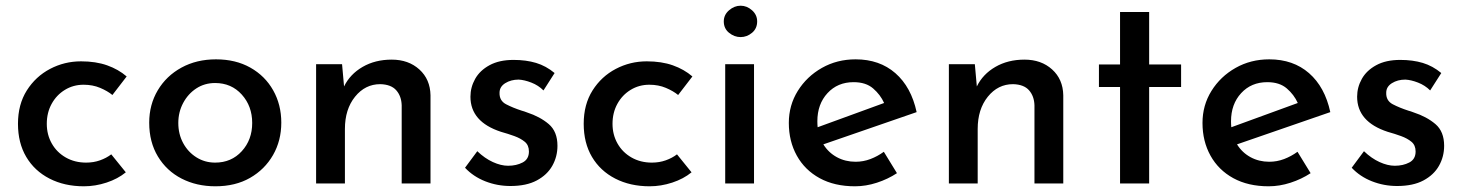

<svg xmlns="http://www.w3.org/2000/svg" viewBox="-20 -643 5131 673"><path d="M421 -39Q393 -16 353.5 -3Q314 10 274 10Q206 10 153.5 -17Q101 -44 72 -93Q43 -142 43 -209Q43 -277 74 -326Q105 -375 155.5 -401.5Q206 -428 264 -428Q316 -428 355.5 -414Q395 -400 424 -375L374 -310Q357 -324 331 -335Q305 -346 273 -346Q237 -346 207.5 -328Q178 -310 161 -279Q144 -248 144 -209Q144 -171 161.5 -140Q179 -109 210.5 -91Q242 -73 282 -73Q308 -73 330.5 -81Q353 -89 370 -102Z M503 -213Q503 -276 533 -326.5Q563 -377 616 -406Q669 -435 737 -435Q806 -435 857.5 -406Q909 -377 937.5 -326.5Q966 -276 966 -213Q966 -150 937 -99.5Q908 -49 856.5 -19.5Q805 10 735 10Q669 10 616.5 -17Q564 -44 533.5 -94.5Q503 -145 503 -213ZM605 -212Q605 -173 622 -141.5Q639 -110 668.5 -91.5Q698 -73 734 -73Q791 -73 827.5 -113Q864 -153 864 -212Q864 -271 827.5 -311.5Q791 -352 734 -352Q697 -352 668 -333Q639 -314 622 -282Q605 -250 605 -212Z M1179 -418 1186 -340Q1207 -383 1251 -408.5Q1295 -434 1353 -434Q1412 -434 1450 -399.5Q1488 -365 1489 -309V0H1388V-274Q1387 -306 1369 -326.5Q1351 -347 1313 -348Q1260 -348 1224.5 -304Q1189 -260 1189 -191V0H1088V-418Z M1769 9Q1723 9 1681 -7.5Q1639 -24 1610 -55L1653 -113Q1679 -88 1707.5 -75Q1736 -62 1761 -62Q1790 -62 1812 -73.5Q1834 -85 1834 -112Q1834 -134 1819.5 -146Q1805 -158 1783 -166Q1761 -174 1736 -181Q1629 -216 1629 -304Q1629 -337 1645.5 -366.5Q1662 -396 1696 -414.5Q1730 -433 1780 -433Q1824 -433 1859 -422.5Q1894 -412 1924 -387L1885 -326Q1867 -344 1842.5 -353.5Q1818 -363 1798 -364Q1771 -364 1751 -351.5Q1731 -339 1731 -318Q1730 -290 1754 -277.5Q1778 -265 1809 -255Q1813 -254 1817.5 -252.5Q1822 -251 1827 -249Q1873 -234 1903.5 -208Q1934 -182 1934 -132Q1934 -94 1916 -62Q1898 -30 1861.5 -10.5Q1825 9 1769 9Z M2404 -39Q2376 -16 2336.5 -3Q2297 10 2257 10Q2189 10 2136.5 -17Q2084 -44 2055 -93Q2026 -142 2026 -209Q2026 -277 2057 -326Q2088 -375 2138.5 -401.5Q2189 -428 2247 -428Q2299 -428 2338.5 -414Q2378 -400 2407 -375L2357 -310Q2340 -324 2314 -335Q2288 -346 2256 -346Q2220 -346 2190.5 -328Q2161 -310 2144 -279Q2127 -248 2127 -209Q2127 -171 2144.5 -140Q2162 -109 2193.5 -91Q2225 -73 2265 -73Q2291 -73 2313.5 -81Q2336 -89 2353 -102Z M2522 -418H2623V0H2522ZM2517 -568Q2517 -591 2535.5 -607Q2554 -623 2576 -623Q2598 -623 2616 -607Q2634 -591 2634 -568Q2634 -543 2616 -528Q2598 -513 2576 -513Q2554 -513 2535.5 -528Q2517 -543 2517 -568Z M2977 10Q2905 10 2853 -18.5Q2801 -47 2773 -97.5Q2745 -148 2745 -212Q2745 -274 2776.5 -324.5Q2808 -375 2861 -405Q2914 -435 2979 -435Q3063 -435 3118.5 -386.5Q3174 -338 3193 -250L2866 -137Q2884 -108 2913.5 -92Q2943 -76 2979 -76Q3006 -76 3031 -85.5Q3056 -95 3078 -111L3124 -36Q3092 -15 3053.5 -2.5Q3015 10 2977 10ZM2846 -197 3079 -282Q3066 -311 3040.5 -333Q3015 -355 2972 -355Q2916 -355 2880.5 -316.5Q2845 -278 2845 -218Q2845 -207 2846 -197Z M3397 -418 3404 -340Q3425 -383 3469 -408.5Q3513 -434 3571 -434Q3630 -434 3668 -399.5Q3706 -365 3707 -309V0H3606V-274Q3605 -306 3587 -326.5Q3569 -347 3531 -348Q3478 -348 3442.5 -304Q3407 -260 3407 -191V0H3306V-418Z M3906 -601H4008V-417H4120V-338H4008V0H3906V-338H3832V-417H3906Z M4427 10Q4355 10 4303 -18.5Q4251 -47 4223 -97.5Q4195 -148 4195 -212Q4195 -274 4226.5 -324.5Q4258 -375 4311 -405Q4364 -435 4429 -435Q4513 -435 4568.5 -386.5Q4624 -338 4643 -250L4316 -137Q4334 -108 4363.5 -92Q4393 -76 4429 -76Q4456 -76 4481 -85.5Q4506 -95 4528 -111L4574 -36Q4542 -15 4503.5 -2.5Q4465 10 4427 10ZM4296 -197 4529 -282Q4516 -311 4490.5 -333Q4465 -355 4422 -355Q4366 -355 4330.5 -316.5Q4295 -278 4295 -218Q4295 -207 4296 -197Z M4877 9Q4831 9 4789 -7.5Q4747 -24 4718 -55L4761 -113Q4787 -88 4815.5 -75Q4844 -62 4869 -62Q4898 -62 4920 -73.5Q4942 -85 4942 -112Q4942 -134 4927.5 -146Q4913 -158 4891 -166Q4869 -174 4844 -181Q4737 -216 4737 -304Q4737 -337 4753.5 -366.5Q4770 -396 4804 -414.5Q4838 -433 4888 -433Q4932 -433 4967 -422.5Q5002 -412 5032 -387L4993 -326Q4975 -344 4950.5 -353.5Q4926 -363 4906 -364Q4879 -364 4859 -351.5Q4839 -339 4839 -318Q4838 -290 4862 -277.5Q4886 -265 4917 -255Q4921 -254 4925.5 -252.5Q4930 -251 4935 -249Q4981 -234 5011.5 -208Q5042 -182 5042 -132Q5042 -94 5024 -62Q5006 -30 4969.5 -10.5Q4933 9 4877 9Z"/></svg>

Font: Reem Kufi Ink
Style: Regular
Weight: 400
Designer: Khaled Hosny
Version: Version 1.7